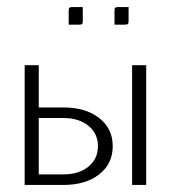

<svg xmlns="http://www.w3.org/2000/svg" viewBox="-20 -525 485 545"><path d="M305 -455V-494Q305 -501 307 -503Q309 -505 316 -505H345V-466Q345 -459 343 -457Q341 -455 334 -455ZM175 -455V-494Q175 -501 177 -503Q179 -505 186 -505H215V-466Q215 -459 213 -457Q211 -455 204 -455ZM50 0V-340H90V-220H160Q223 -220 261.5 -190Q300 -160 300 -110Q300 -60 261.5 -30Q223 0 160 0ZM90 -30H160Q204 -30 231 -52Q258 -74 258 -110Q258 -146 231 -168Q204 -190 160 -190H90ZM355 0V-340H395V0Z"/></svg>

Font: Glametrix
Style: Light
Weight: 300
Designer: gluk
Foundry: gluk
Version: Version 0.40